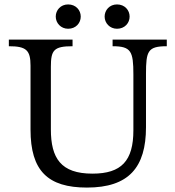

<svg xmlns="http://www.w3.org/2000/svg" viewBox="-20 -836 792 868"><path d="M734 -657H489V-627C573 -627 583 -604 583 -499V-247C583 -109 529 -51 398 -51C255 -51 210 -121 210 -251V-534C210 -609 223 -627 308 -627V-657H20V-627C99 -627 118 -609 118 -539V-250C118 -64 196 12 373 12C562 12 640 -79 640 -261V-502C640 -605 648 -627 734 -627ZM288 -816C254 -816 232 -790 232 -761C232 -732 255 -706 288 -706C323 -706 345 -732 345 -761C345 -790 323 -816 288 -816ZM509 -816C475 -816 453 -790 453 -761C453 -732 476 -706 509 -706C544 -706 566 -732 566 -761C566 -790 544 -816 509 -816Z"/></svg>

Font: STIX Two Math
Style: Regular
Weight: 400
Designer: Ross Mills, John Hudson & Paul Hanslow, Tiro Typeworks Ltd; with portions MicroPress Inc., with additions and correction
Foundry: Tiro Typeworks Ltd
Version: Version 2.02 b142